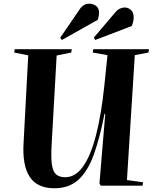

<svg xmlns="http://www.w3.org/2000/svg" viewBox="-20 -993 830 1027"><path d="M659 -30 745 -18 743 0H519L512 -12L543 -384H539Q514 -256 482 -167Q450 -78 400 -32Q350 14 271 14Q179 14 139 -47Q99 -108 106 -227L131 -697L56 -712L59 -730H364L361 -712L283 -696L256 -216Q252 -147 258 -110Q264 -73 281.5 -59Q299 -45 329 -45Q384 -45 425 -103.5Q466 -162 494 -271.5Q522 -381 538 -534L555 -698L476 -712L479 -730H777L774 -712L701 -698ZM406 -943Q426 -973 457 -973Q480 -973 495 -960.5Q510 -948 510 -925Q510 -910 503 -887L311 -779L302 -791ZM595 -925Q607 -940 620.5 -946.5Q634 -953 647 -953Q665 -953 680 -940Q695 -927 695 -900Q695 -889 692.5 -878Q690 -867 685 -854L489 -779L482 -792Z"/></svg>

Font: Literata 72pt
Style: Bold Italic
Weight: 700
Italic angle: -2°
Designer: Latin by Veronika Burian and Jose Scaglione. Greek by Irene Vlachou. Cyrillic by Vera Evstafieva
Foundry: TypeTogether
Version: Version 3.002